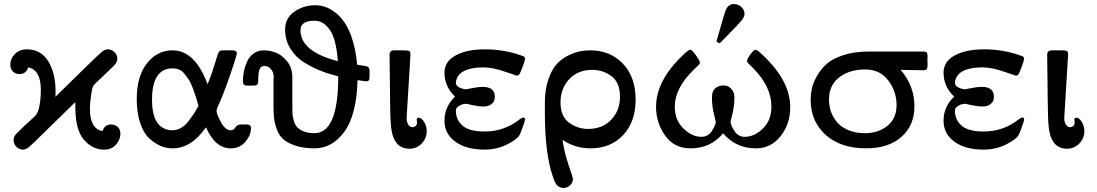

<svg xmlns="http://www.w3.org/2000/svg" viewBox="-20 -726 5403 946"><path d="M30.8 -407.2Q30.8 -437 53.5 -460Q76.2 -482.9 111.8 -482.9Q181.6 -482.9 217.8 -424.1Q253.9 -365.2 253.9 -273.9Q253.9 -270 253.4 -262Q252.9 -253.9 252.9 -249Q314.9 -309.1 394 -387.2Q467.3 -459 482.2 -470.9Q497.1 -482.9 511.2 -482.9Q529.3 -482.9 543.7 -469.5Q558.1 -456.1 558.1 -437Q558.1 -419.9 543.9 -405Q529.8 -390.1 455.1 -319.8Q439 -305.7 435.1 -292Q434.1 -288.1 433.1 -282.2Q423.3 -226.1 422.9 -189.9Q422.9 -91.8 484.9 -80.1Q496.1 -113.3 527.8 -112.8Q545.9 -112.8 559.6 -100.8Q573.2 -88.9 573.2 -66.9Q573.2 -39.1 552 -13.9Q530.8 11.2 491.2 11.2Q437 11.2 394 -36.9Q351.1 -85 351.1 -200.2V-223.1Q294.9 -168 219.2 -94.2Q139.2 -15.1 123.5 -2Q107.9 11.2 92.8 11.2Q74.7 11.2 60.8 -2.9Q46.9 -17.1 46.9 -36.1Q46.9 -52.2 60.1 -66.7Q73.2 -81.1 149.9 -151.9Q150.9 -151.9 152.8 -153.8Q154.8 -155.8 160.4 -164.3Q166 -172.9 169.9 -185.5Q173.8 -198.2 177.5 -224.1Q181.2 -250 181.2 -284.2Q181.2 -381.3 119.1 -394Q107.9 -360.8 75.2 -360.8Q57.1 -360.8 43.9 -373.5Q30.8 -386.2 30.8 -407.2Z M653.8 -237.8Q653.8 -350.6 704.3 -414.3Q754.9 -478 830.1 -478Q940.9 -478 1002.9 -311Q1015.1 -340.8 1024.4 -368.4Q1033.7 -396 1038.3 -411.4Q1043 -426.8 1047.4 -440.9Q1051.8 -455.1 1054 -460.9Q1056.2 -466.8 1060.1 -471.4Q1064 -476.1 1068.4 -477.1Q1072.8 -478 1081.1 -478H1124Q1147 -478 1147 -463.9Q1147 -451.7 1113.5 -355.2Q1080.1 -258.8 1055.2 -205.1Q1047.4 -189 1046.9 -180.2Q1046.9 -164.1 1068.8 -124Q1090.8 -84 1116.7 -84Q1131.8 -84 1139.9 -98.4Q1147.9 -112.8 1168.9 -112.8H1193.8Q1216.8 -112.8 1216.8 -95.2Q1216.8 -61 1189.5 -28.1Q1162.1 4.9 1116.7 4.9Q1040.5 4.9 995.1 -98.1H994.1Q923.3 4.9 830.1 4.9Q800.3 4.9 772.2 -6.6Q744.1 -18.1 716.1 -43.5Q688 -68.8 670.9 -119.4Q653.8 -169.9 653.8 -237.8ZM729 -235.8Q729 -137.7 771 -104Q795.9 -84 828.1 -84Q851.1 -84 872.1 -95.9Q893.1 -107.9 910.9 -131.8Q928.7 -155.8 937.3 -168.9Q945.8 -182.1 958 -205.1Q948.2 -238.3 944.6 -250.2Q940.9 -262.2 930.4 -290.5Q919.9 -318.8 911.9 -330.8Q903.8 -342.8 891.4 -359.4Q878.9 -376 863.5 -382.6Q848.1 -389.2 829.1 -389.2Q770 -389.2 745.1 -333Q729 -295.9 729 -235.8Z M1176.8 -324.2Q1176.8 -347.2 1181.2 -371.1Q1185.5 -395 1196.5 -420.4Q1207.5 -445.8 1229 -461.9Q1250.5 -478 1279.8 -478Q1307.6 -478 1337.2 -467.5Q1366.7 -457 1393.6 -425Q1420.4 -393.1 1420.4 -344.2V-196.8Q1420.4 -175.8 1421.1 -163.8Q1421.9 -151.9 1427.7 -131.3Q1433.6 -110.8 1444.1 -99.4Q1454.6 -87.9 1476.1 -78.9Q1497.6 -69.8 1528.8 -69.8Q1647 -69.8 1646.5 -350.1L1617.7 -357.9Q1589.8 -364.7 1552.2 -380.4Q1514.6 -396 1476.1 -419.9Q1437.5 -443.8 1411.1 -485.8Q1384.8 -527.8 1384.8 -580.1Q1384.8 -637.2 1430.7 -668.7Q1476.6 -700.2 1532.7 -700.2Q1586.9 -700.2 1633.8 -663.1Q1680.7 -626 1708.5 -554.2Q1732.4 -490.2 1739.7 -407.2Q1746.6 -406.2 1756.1 -404.5Q1765.6 -402.8 1769.5 -402.3Q1773.4 -401.9 1779.5 -400.9Q1785.6 -399.9 1787.6 -398.9Q1789.6 -397.9 1792.5 -396.5Q1795.4 -395 1796.6 -393.1Q1797.9 -391.1 1799.3 -387.5Q1800.8 -383.8 1800.8 -380.4Q1800.8 -377 1800.8 -371.1V-348.1Q1800.8 -335 1797.1 -330.1Q1793.5 -325.2 1783.7 -325.2Q1779.8 -325.2 1741.7 -331.1Q1736.8 -159.2 1676.8 -77.1Q1616.7 4.9 1529.8 4.9Q1474.6 4.9 1435.1 -8.5Q1395.5 -22 1375 -40.5Q1354.5 -59.1 1343.5 -90.1Q1332.5 -121.1 1330.1 -145Q1327.6 -168.9 1327.6 -204.1V-335Q1327.6 -335.9 1328.1 -338.9Q1328.6 -341.8 1328.6 -344.2Q1328.6 -367.2 1318.6 -380.6Q1308.6 -394 1299.6 -397.5Q1290.5 -400.9 1281.7 -400.9Q1266.6 -400.9 1259.5 -386Q1252.4 -371.1 1252.4 -331.1Q1252.4 -313 1247.1 -308.6Q1241.7 -304.2 1225.6 -304.2H1201.7Q1192.9 -304.2 1188.2 -305.2Q1183.6 -306.2 1180.2 -310.8Q1176.8 -315.4 1176.8 -324.2ZM1460.4 -577.1Q1460.4 -472.2 1644.5 -424.8Q1636.7 -534.7 1604.7 -579.3Q1572.8 -624 1530.8 -624Q1460.4 -624 1460.4 -577.1Z M1899.4 -450.2V-456.1Q1899.4 -478 1922.4 -478Q1922.4 -478 1964.4 -478Q1988.3 -478 1995.4 -475.1Q2002.4 -472.2 2002.4 -459Q2002.4 -457 2002 -451.4Q2001.5 -445.8 2001.5 -441.9L1984.4 -160.2Q1984.4 -158.2 1983.9 -153.1Q1983.4 -147.9 1983.4 -145Q1983.4 -124 1991.9 -111.6Q2000.5 -99.1 2012.2 -99.1Q2019 -99.1 2026.9 -104.5Q2034.7 -109.9 2034.7 -122.1Q2034.7 -125 2033.9 -129.9Q2033.2 -134.8 2033.2 -137.2Q2033.2 -146 2043.5 -146Q2056.6 -146 2069.6 -125.5Q2082.5 -105 2082.5 -80.1Q2082.5 -44.9 2057.9 -19Q2033.2 6.8 1996.6 6.8Q1934.6 6.8 1914.6 -60.1Q1909.7 -76.2 1907 -99.1Q1904.3 -122.1 1903.3 -160.2Q1902.3 -198.2 1901.9 -233.6Q1901.4 -269 1900.9 -333.7Q1900.4 -398.4 1899.4 -450.2Z M2169.9 -130.9Q2169.9 -200.7 2222.2 -250Q2170.4 -298.8 2169.9 -367.2Q2169.9 -422.4 2224.4 -452.6Q2278.8 -482.9 2369.1 -482.9Q2466.3 -482.9 2552.2 -451.2Q2567.4 -447.3 2566.9 -437Q2566.9 -433.1 2563.5 -422.1Q2560.1 -411.1 2556.2 -400.1Q2552.2 -389.2 2547.9 -378.9L2543.9 -369.1Q2537.1 -353 2526.9 -353Q2524.9 -353 2466.1 -373.5Q2407.2 -394 2361.8 -394Q2251 -394 2230 -336.9Q2226.1 -328.1 2226.1 -318.8Q2226.1 -302.7 2244.6 -294.4Q2263.2 -286.1 2276.9 -286.1Q2278.8 -286.1 2292 -289.1Q2305.2 -292 2324.2 -294.9Q2343.3 -297.9 2357.9 -297.9Q2418 -297.9 2418 -250Q2418 -240.2 2415 -230.7Q2412.1 -221.2 2398.7 -211.2Q2385.3 -201.2 2362.1 -201.2Q2338.9 -201.2 2308.1 -208L2276.9 -214.8Q2272 -214.8 2262 -212.9Q2252 -210.9 2239 -202.4Q2226.1 -193.8 2226.1 -180.2Q2226.1 -138.2 2255.9 -109.9Q2289.1 -77.6 2368.2 -78.1Q2465.3 -78.1 2542 -139.2Q2553.2 -147 2559.1 -147Q2566.9 -147 2566.9 -136.2Q2566.9 -130.4 2554.9 -98.1Q2543 -65.9 2540 -61Q2526.9 -38.1 2476.6 -13.4Q2426.3 11.2 2367.2 11.2Q2277.3 11.2 2223.6 -27.8Q2169.9 -66.9 2169.9 -130.9Z M2664.6 -171.9V-220.2Q2664.6 -283.2 2680.7 -331.5Q2696.8 -379.9 2720.2 -407Q2743.7 -434.1 2775.6 -450.4Q2807.6 -466.8 2834.2 -472.4Q2860.8 -478 2887.7 -478Q2986.8 -478 3049.3 -412.1Q3111.8 -346.2 3111.8 -234.9Q3111.8 -126 3050.3 -60.5Q2988.8 4.9 2888.7 4.9Q2813.5 4.9 2751.5 -37.1Q2758.3 10.7 2771.5 54.9Q2784.7 99.1 2793.7 123.5Q2802.7 147.9 2802.7 155.8Q2802.7 174.8 2788.1 187.5Q2773.4 200.2 2755.9 200.2Q2749 200.2 2743.4 198Q2737.8 195.8 2733.6 193.8Q2729.5 191.9 2725.1 187Q2720.7 182.1 2718.8 179Q2716.8 175.8 2713.1 168.5Q2709.5 161.1 2709 159.2Q2708.5 157.2 2705.6 147.9L2702.6 140.1Q2664.6 28.3 2664.6 -171.9ZM2741.7 -223.1Q2741.7 -152.3 2783.7 -121.6Q2825.7 -90.8 2877.4 -90.8Q2949.2 -90.8 2991.9 -136.5Q3034.7 -182.1 3034.7 -249Q3034.7 -319.8 2992.7 -350.8Q2950.7 -381.8 2898.4 -381.8Q2826.7 -381.8 2784.2 -335.4Q2741.7 -289.1 2741.7 -223.1Z M3212.4 -199.2Q3212.4 -330.1 3347.7 -457Q3372.6 -481 3381.8 -481Q3389.6 -481 3409.2 -453.4Q3428.7 -425.8 3428.7 -418Q3428.7 -414.1 3426.3 -410.6Q3423.8 -407.2 3420.7 -404.1Q3417.5 -400.9 3410.2 -394Q3402.8 -387.2 3396.5 -380.9Q3304.7 -291 3304.7 -200.2Q3304.7 -134.3 3347.2 -93Q3389.6 -51.8 3435.5 -51.8Q3468.8 -51.8 3487.8 -81.3Q3506.8 -110.8 3506.8 -126Q3506.8 -127 3497.3 -165.5Q3487.8 -204.1 3487.8 -245.1Q3487.8 -279.3 3505.6 -292.2Q3523.4 -305.2 3543.5 -305.2Q3554.7 -305.2 3565.7 -301Q3576.7 -296.9 3587.6 -282.5Q3598.6 -268.1 3598.6 -244.1Q3598.6 -216.3 3593.8 -189.7Q3588.9 -163.1 3584.2 -146.5Q3579.6 -129.9 3579.6 -126Q3579.6 -109.9 3598.6 -80.8Q3617.7 -51.8 3649.4 -51.8Q3696.3 -51.8 3738.5 -92.3Q3780.8 -132.8 3780.8 -201.2Q3780.8 -298.3 3692.9 -388.2Q3687 -394 3679.4 -401.6Q3671.9 -409.2 3668.7 -412.1Q3665.5 -415 3663.1 -418.5Q3660.6 -421.9 3660.6 -425.8Q3660.6 -434.6 3677.2 -457.8Q3693.8 -481 3702.6 -481Q3706.5 -481 3717.8 -473.1Q3873.5 -336.9 3873.5 -198.2Q3873.5 -115.2 3826.2 -55.2Q3778.8 4.9 3704.6 4.9Q3605.5 4.9 3543.5 -68.8H3542.5Q3480.5 5.4 3381.8 4.9Q3301.8 4.9 3257.1 -58.1Q3212.4 -121.1 3212.4 -199.2ZM3509.8 -521Q3511.7 -528.8 3545.4 -645Q3546.4 -647 3548.6 -654.1Q3550.8 -661.1 3551.3 -663.6Q3551.8 -666 3554.2 -672.6Q3556.6 -679.2 3558.6 -681.6Q3560.5 -684.1 3563 -689Q3565.4 -693.8 3569.1 -696Q3572.8 -698.2 3576.7 -701.2Q3580.6 -704.1 3585.7 -705.1Q3590.8 -706.1 3596.7 -706.1Q3616.7 -706.1 3632.6 -691.4Q3648.4 -676.8 3648.4 -658.2Q3648.4 -644 3635.5 -627.4Q3622.6 -610.8 3571.8 -559.1Q3543.9 -530.3 3525.9 -512.2Z M3974.1 -233.9Q3974.1 -260.7 3979.7 -288.3Q3985.4 -315.9 4004.4 -350.3Q4023.4 -384.8 4052.7 -410.9Q4082 -437 4136.2 -454.6Q4190.4 -472.2 4261.2 -472.2H4527.3Q4542.5 -472.2 4546.4 -466.6Q4550.3 -460.9 4550.3 -442.9Q4550.3 -439.9 4549.8 -435.1Q4549.3 -430.2 4549.3 -427Q4549.3 -423.8 4549.8 -418.5Q4550.3 -413.1 4550.3 -410.2Q4550.3 -392.1 4546.4 -386Q4542.5 -379.9 4527.3 -379.9Q4439.5 -380.9 4417.5 -381.8Q4485.4 -303.7 4485.4 -202.1Q4485.4 -107.9 4421.4 -51.5Q4357.4 4.9 4248 4.9Q4121.1 4.9 4047.6 -62Q3974.1 -128.9 3974.1 -233.9ZM4064.5 -235.8Q4064.5 -215.8 4068.8 -194.8Q4073.2 -173.8 4085.7 -150.9Q4098.1 -127.9 4117.7 -110.4Q4137.2 -92.8 4169.2 -81.3Q4201.2 -69.8 4242.2 -69.8Q4307.1 -69.8 4352.3 -106Q4397.5 -142.1 4397.5 -208Q4397.5 -275.9 4356.4 -329.8Q4315.4 -383.8 4243.2 -383.8Q4165 -383.8 4114.7 -344.7Q4064.5 -305.7 4064.5 -235.8Z M4628.9 -130.9Q4628.9 -200.7 4681.2 -250Q4629.4 -298.8 4628.9 -367.2Q4628.9 -422.4 4683.3 -452.6Q4737.8 -482.9 4828.1 -482.9Q4925.3 -482.9 5011.2 -451.2Q5026.4 -447.3 5025.9 -437Q5025.9 -433.1 5022.5 -422.1Q5019 -411.1 5015.1 -400.1Q5011.2 -389.2 5006.8 -378.9L5002.9 -369.1Q4996.1 -353 4985.8 -353Q4983.9 -353 4925 -373.5Q4866.2 -394 4820.8 -394Q4710 -394 4689 -336.9Q4685.1 -328.1 4685.1 -318.8Q4685.1 -302.7 4703.6 -294.4Q4722.2 -286.1 4735.8 -286.1Q4737.8 -286.1 4751 -289.1Q4764.2 -292 4783.2 -294.9Q4802.2 -297.9 4816.9 -297.9Q4877 -297.9 4877 -250Q4877 -240.2 4874 -230.7Q4871.1 -221.2 4857.7 -211.2Q4844.2 -201.2 4821 -201.2Q4797.9 -201.2 4767.1 -208L4735.8 -214.8Q4731 -214.8 4720.9 -212.9Q4710.9 -210.9 4698 -202.4Q4685.1 -193.8 4685.1 -180.2Q4685.1 -138.2 4714.8 -109.9Q4748 -77.6 4827.1 -78.1Q4924.3 -78.1 5001 -139.2Q5012.2 -147 5018.1 -147Q5025.9 -147 5025.9 -136.2Q5025.9 -130.4 5013.9 -98.1Q5002 -65.9 4999 -61Q4985.8 -38.1 4935.5 -13.4Q4885.3 11.2 4826.2 11.2Q4736.3 11.2 4682.6 -27.8Q4628.9 -66.9 4628.9 -130.9Z M5139.6 -450.2V-456.1Q5139.6 -478 5162.6 -478Q5162.6 -478 5204.6 -478Q5228.5 -478 5235.6 -475.1Q5242.7 -472.2 5242.7 -459Q5242.7 -457 5242.2 -451.4Q5241.7 -445.8 5241.7 -441.9L5224.6 -160.2Q5224.6 -158.2 5224.1 -153.1Q5223.6 -147.9 5223.6 -145Q5223.6 -124 5232.2 -111.6Q5240.7 -99.1 5252.4 -99.1Q5259.3 -99.1 5267.1 -104.5Q5274.9 -109.9 5274.9 -122.1Q5274.9 -125 5274.2 -129.9Q5273.4 -134.8 5273.4 -137.2Q5273.4 -146 5283.7 -146Q5296.9 -146 5309.8 -125.5Q5322.8 -105 5322.8 -80.1Q5322.8 -44.9 5298.1 -19Q5273.4 6.8 5236.8 6.8Q5174.8 6.8 5154.8 -60.1Q5149.9 -76.2 5147.2 -99.1Q5144.5 -122.1 5143.6 -160.2Q5142.6 -198.2 5142.1 -233.6Q5141.6 -269 5141.1 -333.7Q5140.6 -398.4 5139.6 -450.2Z"/></svg>

Font: CMU Concrete
Style: Bold
Weight: 700
Version: Version 0.7.0